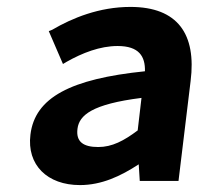

<svg xmlns="http://www.w3.org/2000/svg" viewBox="-20 -523 603 555"><path d="M381 -48 384 0H496L531 -289C548 -424 494 -503 357 -503C267 -503 189 -471 131 -437L121 -433L162 -338L172 -344C218 -370 269 -390 320 -390C382 -390 400 -360 399 -317C184 -295 81 -241 68 -134C57 -46 117 12 211 12C274 12 329 -14 381 -48ZM378 -146C338 -116 304 -98 264 -98C221 -98 199 -113 204 -151C209 -190 246 -222 389 -240Z"/></svg>

Font: Falling Sky
Style: SeBdObl
Weight: 600
Designer: Paul D. Hunt
Foundry: Adobe Systems Incorporated
Version: Version 1.02